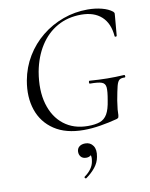

<svg xmlns="http://www.w3.org/2000/svg" viewBox="-98 -707 826 1054"><g transform="rotate(-10 315.5 -180.0)"><path d="M330 12Q230 12 165.7 -30.8Q101.4 -73.6 76.7 -146.6Q52 -219.6 68.2 -310.2Q81.2 -381.8 117.5 -441.8Q153.8 -501.8 207.4 -545.1Q261 -588.4 326.6 -612.2Q392.2 -636 463.8 -636Q505.4 -636 541.9 -626.7Q578.4 -617.4 600.6 -599.8Q606.8 -593.4 607 -589.4Q607.2 -585.4 606.2 -576.8L596.6 -466Q595.6 -462.2 590.3 -462.2Q585 -462.2 584.8 -466Q579 -538.4 537.4 -576.3Q495.8 -614.2 424.2 -614.2Q349 -614.2 290.7 -581.2Q232.4 -548.2 194 -487.9Q155.6 -427.6 140.4 -346.4Q123 -244.6 145.1 -167.8Q167.2 -91 221.9 -48.4Q276.6 -5.8 355.8 -5.8Q396.6 -5.8 422.7 -15.1Q448.8 -24.4 463.9 -50.3Q479 -76.2 486.4 -126Q495 -174 493.1 -196.5Q491.2 -219 471.9 -226Q452.6 -233 406.6 -233Q401.6 -233 402.1 -241Q402.6 -249 406.6 -249Q460.4 -245 505.1 -244.5Q549.8 -244 599.6 -247Q603.4 -247 604 -240Q604.6 -233 599.6 -233Q580.2 -234 570.2 -226.5Q560.2 -219 553.8 -194Q547.4 -169 537.8 -116Q532.8 -83 531.4 -67Q530 -51 530.3 -43.5Q530.6 -36 528.6 -28Q527.6 -22 525.2 -20Q522.8 -18 516.8 -16Q471.4 -4 422.6 4Q373.8 12 330 12ZM296.6 275Q292.6 277 289.1 272.5Q285.6 268 289.6 265Q312.6 248.6 326.2 229.3Q339.8 210 343 188.4Q348 161.8 340.5 150.6Q333 139.4 322.6 136.8L350.8 127.4Q351.8 146.2 342.1 155.2Q332.4 164.2 316.4 164.2Q296.6 164.2 286.5 152.2Q276.4 140.2 277.2 123Q278 105.6 290.5 95.7Q303 85.8 323.6 85.8Q352 85.8 367.2 108.2Q382.4 130.6 374.6 169.6Q369.2 201 348.2 227.2Q327.2 253.4 296.6 275Z"/></g></svg>

Font: Cormorant Infant Light
Style: Italic
Weight: 300
Italic angle: -10°
Designer: Christian Thalmann (Catharsis Fonts)
Foundry: Catharsis Fonts
Version: Version 4.001